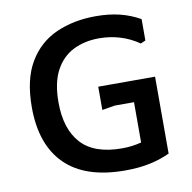

<svg xmlns="http://www.w3.org/2000/svg" viewBox="-81 -792 884 885"><g transform="rotate(-10 361.5 -350.0)"><path d="M435 12Q249 12 155 -81Q61 -174 61 -349Q61 -479 108.5 -559Q156 -639 238 -675.5Q320 -712 423 -712Q486 -712 536 -699.5Q586 -687 630 -662V-562L607 -552Q565 -581 518 -595Q471 -609 421 -609Q353 -609 300 -582.5Q247 -556 216.5 -499Q186 -442 186 -350Q186 -226 247 -158.5Q308 -91 438 -91Q485 -91 527.5 -102Q570 -113 617 -141L645 -134V-30Q605 -11 553.5 0.5Q502 12 435 12ZM529 -30V-342H645V-30ZM379 -281V-390H645V-291H439Z"/></g></svg>

Font: AR One Sans SemiBold
Style: Regular
Weight: 600
Designer: Niteesh Yadav
Foundry: Niteesh Yadav
Version: Version 1.001;gftools[0.9.33]